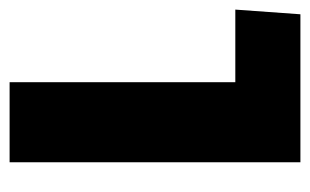

<svg xmlns="http://www.w3.org/2000/svg" viewBox="-146 -516 661 410"><g transform="rotate(-90 185.0 -310.5)"><path d="M360 0 370 -139H215V-621H44V0Z"/></g></svg>

Font: Passion One
Style: Regular
Weight: 400
Designer: Alejandro Lo Celso
Foundry: Fontstage
Version: Version 1.001